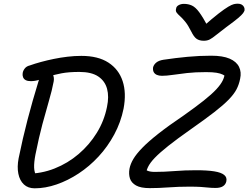

<svg xmlns="http://www.w3.org/2000/svg" viewBox="-20 -1012 1346 1041"><path d="M168 9Q132 9 109.5 -12Q87 -33 79.5 -70Q72 -107 81 -154Q103 -262 129.5 -363.5Q156 -465 188 -569Q196 -598 208.5 -610.5Q221 -623 242 -623Q258 -623 266.5 -607.5Q275 -592 271 -570Q262 -522 245.5 -466Q229 -410 210 -339Q191 -268 172 -173Q164 -131 165 -103.5Q166 -76 179 -54L125 -70Q204 -70 276 -98.5Q348 -127 406.5 -177Q465 -227 505 -292Q545 -357 560 -432Q572 -488 560.5 -530.5Q549 -573 512.5 -597.5Q476 -622 410 -622Q353 -622 313.5 -614.5Q274 -607 245 -597Q216 -587 193 -579.5Q170 -572 147 -572Q130 -572 119.5 -577.5Q109 -583 105 -593.5Q101 -604 103 -616Q105 -629 114.5 -641Q124 -653 141 -657Q169 -667 202 -676Q235 -685 271.5 -692.5Q308 -700 346 -704.5Q384 -709 421 -709Q512 -709 568 -672.5Q624 -636 645 -572Q666 -508 650 -423Q635 -349 599.5 -283Q564 -217 514.5 -163.5Q465 -110 406.5 -71.5Q348 -33 287 -12Q226 9 168 9ZM792 8Q743 8 717.5 -6.5Q692 -21 684.5 -44.5Q677 -68 682 -97Q687 -123 703 -150Q719 -177 751.5 -210.5Q784 -244 838.5 -287Q893 -330 976 -386Q1041 -432 1084.5 -466.5Q1128 -501 1153 -528Q1178 -555 1188.5 -577.5Q1199 -600 1199 -622L1211 -592Q1201 -601 1188 -607.5Q1175 -614 1154 -617.5Q1133 -621 1097 -621Q1038 -621 994 -616Q950 -611 916.5 -606Q883 -601 858 -601Q842 -601 830.5 -606Q819 -611 813.5 -621Q808 -631 810 -647Q814 -662 827.5 -673Q841 -684 866 -688Q933 -698 997 -704Q1061 -710 1125 -710Q1188 -710 1225 -694Q1262 -678 1276 -649.5Q1290 -621 1282 -585Q1276 -554 1262.5 -528Q1249 -502 1220.5 -472.5Q1192 -443 1142.5 -404.5Q1093 -366 1013 -310Q939 -258 892.5 -221Q846 -184 819.5 -156.5Q793 -129 782 -105.5Q771 -82 769 -57L753 -109Q762 -95 777 -87.5Q792 -80 819 -80Q870 -80 926 -84.5Q982 -89 1042 -89Q1104 -89 1141.5 -83Q1179 -77 1195.5 -63.5Q1212 -50 1207 -28Q1203 -11 1188.5 -2Q1174 7 1149 7Q1127 7 1109 5Q1091 3 1068 1.5Q1045 0 1006 0Q948 0 893.5 4Q839 8 792 8ZM1269 -992Q1282 -992 1290.5 -987Q1299 -982 1303 -974Q1307 -966 1306 -956Q1304 -949 1297.5 -940Q1291 -931 1271 -914Q1251 -897 1207 -865Q1171 -838 1151.5 -822Q1132 -806 1118 -798.5Q1104 -791 1085 -791Q1061 -791 1046 -801.5Q1031 -812 1017 -841Q1000 -875 984.5 -894Q969 -913 956.5 -924Q944 -935 937.5 -944Q931 -953 935 -966Q936 -977 948.5 -984Q961 -991 977 -991Q1001 -991 1020.5 -982Q1040 -973 1060 -946Q1080 -919 1108 -867H1080Q1132 -913 1165 -938.5Q1198 -964 1217.5 -975.5Q1237 -987 1248 -989.5Q1259 -992 1269 -992Z"/></svg>

Font: Shantell Sans
Style: Italic
Weight: 400
Italic angle: -11°
Designer: Stephen Nixon, Anya Danilova, Shantell Martin
Foundry: Arrow Type
Version: Version 1.011;[c5ecc13dd]